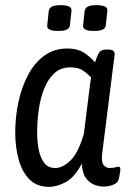

<svg xmlns="http://www.w3.org/2000/svg" viewBox="-20 -717 505 744"><path d="M170 7Q122 7 93.5 -22.5Q65 -52 52 -100Q39 -148 39 -203Q39 -264 51.5 -322Q64 -380 89 -427Q114 -474 152 -501.5Q190 -529 240 -529Q283 -529 309 -510.5Q335 -492 348 -475Q359 -508 366.5 -516.5Q374 -525 393 -525H399Q427 -525 424 -504L376 -123Q372 -89 381.5 -77.5Q391 -66 404 -66Q418 -66 426.5 -68.5Q435 -71 440 -71Q448 -71 446 -55Q445 -46 442.5 -34Q440 -22 438 -17Q434 -7 417 -0.5Q400 6 381 6Q365 6 346 -1Q327 -8 313 -27Q299 -46 297 -83Q270 -31 236 -12Q202 7 170 7ZM194 -66Q223 -66 253 -95Q283 -124 305 -198L326 -367Q328 -381 329.5 -393Q331 -405 333 -417Q322 -429 303.5 -442.5Q285 -456 253 -456Q216 -456 191.5 -434Q167 -412 152 -375.5Q137 -339 130.5 -294Q124 -249 124 -202Q124 -166 130.5 -135Q137 -104 152 -85Q167 -66 194 -66ZM344 -597Q299 -597 302 -619L308 -675Q310 -686 320.5 -691.5Q331 -697 354 -697Q399 -697 396 -675L390 -619Q389 -608 378 -602.5Q367 -597 344 -597ZM205 -597Q160 -597 163 -619L169 -675Q171 -686 181.5 -691.5Q192 -697 215 -697Q260 -697 257 -675L251 -619Q250 -608 239 -602.5Q228 -597 205 -597Z"/></svg>

Font: Asap Condensed Condensed Regular
Style: Italic
Weight: 400
Width: 3
Italic angle: -6°
Designer: Pablo Cosgaya
Foundry: Omnibus-Type
Version: Version 3.001; ttfautohint (v1.8.4.7-5d5b)